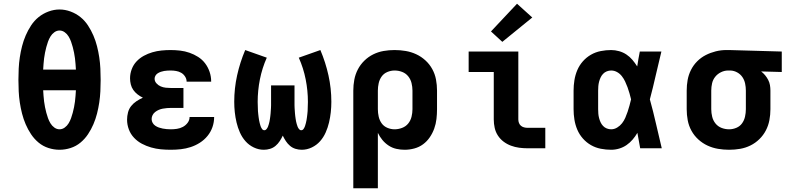

<svg xmlns="http://www.w3.org/2000/svg" viewBox="-20 -797 4240 1032"><path d="M300 8Q270 8 240.5 -1.5Q211 -11 187.5 -30.5Q164 -50 147 -75.5Q130 -101 118 -129Q106 -157 98.5 -186.5Q91 -216 86.5 -246Q82 -276 80.5 -306.5Q79 -337 79 -368Q79 -398 80.5 -428.5Q82 -459 86.5 -489Q91 -519 98.5 -548.5Q106 -578 118 -606Q130 -634 147 -660Q164 -686 187.5 -705Q211 -724 240.5 -735Q270 -746 300 -746Q330 -746 359.5 -735Q389 -724 412.5 -705Q436 -686 453 -660Q470 -634 482 -606Q494 -578 501.5 -548.5Q509 -519 513.5 -489Q518 -459 519.5 -428.5Q521 -398 521 -367Q521 -337 519.5 -306.5Q518 -276 513.5 -246Q509 -216 501.5 -186.5Q494 -157 482 -129Q470 -101 453 -75.5Q436 -50 412.5 -30.5Q389 -11 359.5 -1.5Q330 8 300 8ZM388 -423Q387 -438 386 -453Q385 -468 383 -483.5Q381 -499 378 -514Q375 -529 371 -544Q367 -559 362 -573Q357 -587 349 -600.5Q341 -614 328 -623.5Q315 -633 300 -633Q285 -633 272 -623.5Q259 -614 251 -600.5Q243 -587 238 -573Q233 -559 229 -544Q225 -529 222 -514Q219 -499 217 -483.5Q215 -468 214 -453Q213 -438 212 -423ZM300 -102Q315 -102 328 -111.5Q341 -121 349 -134.5Q357 -148 362 -162Q367 -176 371 -191Q375 -206 378 -221Q381 -236 383 -251.5Q385 -267 386 -282Q387 -297 388 -312H212Q213 -297 214 -282Q215 -267 217 -251.5Q219 -236 222 -221Q225 -206 229 -191Q233 -176 238 -162Q243 -148 251 -134.5Q259 -121 272 -111.5Q285 -102 300 -102Z M898 8Q871 8 844.5 5.5Q818 3 792 -4.5Q766 -12 742.5 -24.5Q719 -37 700.5 -56.5Q682 -76 672.5 -101.5Q663 -127 663 -154Q663 -173 668 -192.5Q673 -212 685 -227Q697 -242 713.5 -253Q730 -264 748 -272Q733 -279 719.5 -289.5Q706 -300 696.5 -313.5Q687 -327 683 -343.5Q679 -360 679 -376Q679 -401 688 -425Q697 -449 714 -467Q731 -485 753 -497Q775 -509 799 -516Q823 -523 847.5 -525.5Q872 -528 897 -528Q923 -528 948.5 -525Q974 -522 998.5 -513.5Q1023 -505 1045 -491Q1067 -477 1082.5 -456.5Q1098 -436 1106.5 -411Q1115 -386 1115 -360Q1115 -360 1115 -359.5Q1115 -359 1115 -358H983Q983 -358 983 -358.5Q983 -359 983 -359Q983 -373 974.5 -386Q966 -399 953.5 -406Q941 -413 926.5 -415.5Q912 -418 897 -418Q888 -418 879.5 -417.5Q871 -417 862 -415.5Q853 -414 844.5 -411Q836 -408 828.5 -403.5Q821 -399 816 -391Q811 -383 811 -374Q811 -360 821 -349Q831 -338 844 -332.5Q857 -327 871.5 -325.5Q886 -324 900 -324H966V-217H900Q889 -217 877.5 -216Q866 -215 855 -213Q844 -211 833.5 -206.5Q823 -202 814 -195Q805 -188 800 -178Q795 -168 795 -157Q795 -146 800.5 -136.5Q806 -127 815 -121Q824 -115 834 -111.5Q844 -108 854.5 -106Q865 -104 876 -103Q887 -102 898 -102Q914 -102 931 -104.5Q948 -107 963 -115Q978 -123 988.5 -137Q999 -151 999 -168H1131Q1131 -168 1131 -168Q1131 -168 1131 -168Q1131 -140 1122 -114Q1113 -88 1095.5 -66.5Q1078 -45 1054.5 -30Q1031 -15 1005 -6.5Q979 2 952 5Q925 8 898 8Z M1602 8Q1585 8 1568.5 3Q1552 -2 1539 -13Q1526 -24 1516.5 -38.5Q1507 -53 1500 -68Q1493 -53 1483.5 -38.5Q1474 -24 1461 -13Q1448 -2 1431.5 3Q1415 8 1398 8Q1370 8 1344 -4.5Q1318 -17 1299.5 -38Q1281 -59 1269.5 -85Q1258 -111 1251.5 -138.5Q1245 -166 1242 -194Q1239 -222 1239 -250Q1239 -322 1254.5 -392Q1270 -462 1298 -528L1414 -487Q1389 -431 1377 -370.5Q1365 -310 1365 -249Q1365 -241 1365.5 -233Q1366 -225 1366 -216.5Q1366 -208 1366.5 -200Q1367 -192 1368 -184Q1369 -176 1370 -167.5Q1371 -159 1372.5 -151Q1374 -143 1376 -135Q1378 -127 1380.5 -119.5Q1383 -112 1388 -104.5Q1393 -97 1401 -97Q1408 -97 1413 -103.5Q1418 -110 1420.5 -116.5Q1423 -123 1425 -130Q1427 -137 1428.5 -144Q1430 -151 1431 -158.5Q1432 -166 1433 -173Q1434 -180 1434.5 -187.5Q1435 -195 1435.5 -202Q1436 -209 1436.5 -216.5Q1437 -224 1437 -231Q1437 -238 1437 -245.5Q1437 -253 1437 -260V-338H1563V-260Q1563 -253 1563 -245.5Q1563 -238 1563 -231Q1563 -224 1563.5 -216.5Q1564 -209 1564.5 -202Q1565 -195 1565.5 -187.5Q1566 -180 1567 -173Q1568 -166 1569 -158.5Q1570 -151 1571.5 -144Q1573 -137 1575 -130Q1577 -123 1579.5 -116.5Q1582 -110 1587 -103.5Q1592 -97 1599 -97Q1607 -97 1612 -104.5Q1617 -112 1619.5 -119.5Q1622 -127 1624 -135Q1626 -143 1627.5 -151Q1629 -159 1630 -167.5Q1631 -176 1632 -184Q1633 -192 1633.5 -200Q1634 -208 1634 -216.5Q1634 -225 1634.5 -233Q1635 -241 1635 -249Q1635 -310 1623 -370.5Q1611 -431 1586 -487L1702 -528Q1730 -462 1745.5 -392Q1761 -322 1761 -250Q1761 -222 1758 -194Q1755 -166 1748.5 -138.5Q1742 -111 1730.5 -85Q1719 -59 1700.5 -38Q1682 -17 1656 -4.5Q1630 8 1602 8Z M1879 215V-310Q1879 -340 1884.5 -369Q1890 -398 1903.5 -424Q1917 -450 1938.5 -471Q1960 -492 1986.5 -505Q2013 -518 2042 -523Q2071 -528 2101 -528Q2131 -528 2160.5 -523Q2190 -518 2217 -505.5Q2244 -493 2266.5 -472.5Q2289 -452 2303.5 -425.5Q2318 -399 2323.5 -369.5Q2329 -340 2329 -310V-210Q2329 -184 2326 -157.5Q2323 -131 2314 -106Q2305 -81 2290 -59Q2275 -37 2254 -21.5Q2233 -6 2207 1Q2181 8 2155 8Q2132 8 2110 3Q2088 -2 2069 -14.5Q2050 -27 2035.5 -44.5Q2021 -62 2011 -83V215ZM2101 -102Q2121 -102 2141 -109.5Q2161 -117 2174 -133Q2187 -149 2192 -169.5Q2197 -190 2197 -210V-310Q2197 -330 2192 -350.5Q2187 -371 2174 -387Q2161 -403 2141.5 -410.5Q2122 -418 2101 -418Q2081 -418 2062 -410Q2043 -402 2031.5 -386Q2020 -370 2015.5 -350Q2011 -330 2011 -310V-210Q2011 -190 2015.5 -170Q2020 -150 2031.5 -134Q2043 -118 2062 -110Q2081 -102 2101 -102Z M2815 0Q2793 0 2770.5 -3Q2748 -6 2726.5 -14Q2705 -22 2687 -35.5Q2669 -49 2656.5 -68Q2644 -87 2639 -109.5Q2634 -132 2634 -155V-410H2499V-520H2766V-155Q2766 -145 2769.5 -136Q2773 -127 2780 -121Q2787 -115 2796.5 -112.5Q2806 -110 2815 -110H2911V0ZM2680 -572 2619 -628 2759 -777 2841 -703Z M3265 8Q3237 8 3209 2.5Q3181 -3 3156.5 -17Q3132 -31 3113 -52.5Q3094 -74 3083 -100Q3072 -126 3067.5 -154Q3063 -182 3063 -210V-310Q3063 -338 3067.5 -366Q3072 -394 3083 -420Q3094 -446 3113 -467.5Q3132 -489 3156.5 -503Q3181 -517 3209 -522.5Q3237 -528 3265 -528Q3286 -528 3307.5 -522Q3329 -516 3347 -504Q3365 -492 3379 -475.5Q3393 -459 3405 -440Q3408 -460 3411.5 -480Q3415 -500 3419 -520H3535Q3519 -456 3504.5 -391.5Q3490 -327 3473 -263Q3491 -198 3506 -132Q3521 -66 3537 0H3421Q3417 -21 3413.5 -41.5Q3410 -62 3406 -83Q3395 -64 3380.5 -47Q3366 -30 3348 -17.5Q3330 -5 3308.5 1.5Q3287 8 3265 8ZM3265 -102Q3282 -102 3297.5 -111.5Q3313 -121 3323.5 -134.5Q3334 -148 3341 -164Q3348 -180 3353.5 -196.5Q3359 -213 3363.5 -229.5Q3368 -246 3372 -263Q3368 -279 3363.5 -295.5Q3359 -312 3353 -328Q3347 -344 3340 -359Q3333 -374 3322.5 -387.5Q3312 -401 3297 -409.5Q3282 -418 3265 -418Q3253 -418 3241.5 -413.5Q3230 -409 3221.5 -400Q3213 -391 3208 -380Q3203 -369 3200 -357.5Q3197 -346 3196 -334Q3195 -322 3195 -310V-210Q3195 -198 3196 -186Q3197 -174 3200 -162.5Q3203 -151 3208 -140Q3213 -129 3221.5 -120Q3230 -111 3241.5 -106.5Q3253 -102 3265 -102Z M3899 8Q3869 8 3839.5 3Q3810 -2 3783 -14.5Q3756 -27 3733.5 -47.5Q3711 -68 3696.5 -94.5Q3682 -121 3676.5 -150.5Q3671 -180 3671 -210V-310Q3671 -339 3676 -367Q3681 -395 3694 -421Q3707 -447 3727.5 -467.5Q3748 -488 3773.5 -501Q3799 -514 3827 -521Q3855 -528 3884 -528Q3888 -528 3892 -528Q3896 -528 3900 -528L4182 -520V-410L4071 -413Q4083 -404 4092.5 -392.5Q4102 -381 4109 -367.5Q4116 -354 4118.5 -339.5Q4121 -325 4121 -310V-210Q4121 -180 4115.5 -151Q4110 -122 4096.5 -96Q4083 -70 4061.5 -49Q4040 -28 4013.5 -15Q3987 -2 3958 3Q3929 8 3899 8ZM3899 -102Q3919 -102 3938 -110Q3957 -118 3968.5 -134Q3980 -150 3984.5 -170Q3989 -190 3989 -210V-310Q3989 -329 3985 -348Q3981 -367 3970.5 -382.5Q3960 -398 3943 -407.5Q3926 -417 3907 -418H3900Q3898 -418 3896.5 -418Q3895 -418 3894 -418Q3874 -418 3855.5 -409Q3837 -400 3824.5 -384.5Q3812 -369 3807.5 -349.5Q3803 -330 3803 -310V-210Q3803 -190 3808 -169.5Q3813 -149 3826 -133Q3839 -117 3858.5 -109.5Q3878 -102 3899 -102Z"/></svg>

Font: Iosevka Custom XBdEx
Style: Regular
Weight: 800
Width: 7
Monospace: yes
Designer: Belleve Invis
Foundry: Belleve Invis
Version: Version 11.2.4; ttfautohint (v1.8.4)